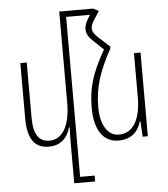

<svg xmlns="http://www.w3.org/2000/svg" viewBox="-63 -816 969 1106"><g transform="rotate(-5 421.0 -263.5)"><path d="M358 199V-726H496L483 -705C469 -682 463 -663 463 -645C463 -620 475 -599 502 -574L559 -520C483 -388 459 -303 459 -191C459 -69 505 10 598 10C669 10 711 -29 729 -90H732L737 0H767V-484H729V-231C729 -97 683 -24 602 -24C533 -24 497 -96 497 -192C497 -303 525 -393 596 -523V-534L531 -593C509 -614 499 -630 499 -647C499 -660 505 -676 516 -693L549 -744L517 -760H321V-231C321 -98 274 -24 202 -24C143 -24 109 -61 109 -167V-484H72V-164C72 -35 119 10 195 10C261 10 302 -29 319 -90H323C322 -60 321 -31 321 0V233H442V199Z"/></g></svg>

Font: Noto Sans Armenian Condensed ExtraLight
Style: Regular
Weight: 200
Width: 3
Designer: Monotype Design Team
Foundry: Monotype Imaging Inc.
Version: Version 2.008